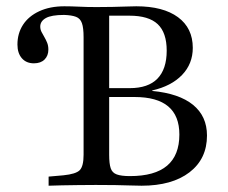

<svg xmlns="http://www.w3.org/2000/svg" viewBox="-20 -591 725 611"><path d="M282.3 -2.4Q255.6 -2.4 228.2 -2Q200.8 -1.6 176.6 -1.2Q152.4 -0.8 134.7 0V-29L181.5 -33.1Q221.8 -37.1 233.9 -49.6Q246 -62.1 246 -98.4V-472.6Q246 -502.4 240.7 -517.3Q235.5 -532.3 221.8 -537.5Q208.1 -542.7 183.9 -543.5Q143.5 -543.5 125.8 -533.5Q108.1 -523.4 108.1 -506.5Q108.1 -497.6 112.1 -489.5Q116.1 -481.5 121 -473.4Q125.8 -465.3 129.8 -455.6Q133.9 -446 133.9 -433.1Q133.9 -413.7 121.8 -401.6Q109.7 -389.5 87.9 -389.5Q63.7 -389.5 49.6 -405.6Q35.5 -421.8 35.5 -449.2Q35.5 -484.7 53.2 -512.1Q71 -539.5 104.8 -555.2Q138.7 -571 184.7 -571Q206.5 -571 231 -569.8Q255.6 -568.5 287.1 -568.5Q313.7 -568.5 337.5 -569Q361.3 -569.4 381 -570.2Q400.8 -571 413.7 -571Q499.2 -571 546.4 -536.3Q593.5 -501.6 593.5 -438.7Q593.5 -387.9 559.3 -352.4Q525 -316.9 464.5 -303.2V-301.6Q550 -293.5 594.4 -257.3Q638.7 -221 638.7 -159.7Q638.7 -85.5 583.1 -42.7Q527.4 0 430.6 0Q415.3 0 394.4 -0.8Q373.4 -1.6 346.4 -2Q319.4 -2.4 287.1 -2.4ZM393.5 -30.6Q472.6 -30.6 511.7 -63.7Q550.8 -96.8 550.8 -162.9Q550.8 -222.6 515.3 -252.4Q479.8 -282.3 408.1 -282.3H310.5V-310.5H392.7Q451.6 -310.5 481 -340.7Q510.5 -371 510.5 -429.8Q510.5 -487.1 481.9 -514.1Q453.2 -541.1 391.9 -541.1H327.4V-98.4Q327.4 -70.2 332.3 -55.6Q337.1 -41.1 351.6 -35.9Q366.1 -30.6 393.5 -30.6Z"/></svg>

Font: Playfair 5pt SemiExpanded Light
Style: Regular
Weight: 400
Version: Version 2.203